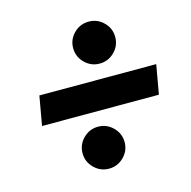

<svg xmlns="http://www.w3.org/2000/svg" viewBox="-92 -734 769 775"><g transform="rotate(-15 293.0 -346.5)"><path d="M53.7 -285.2 75.2 -407.2H563.5L542 -285.2ZM271 -48.8Q234.9 -48.8 209 -74.7Q183.1 -100.6 183.1 -136.2Q183.1 -172.4 209 -198.2Q234.9 -224.1 271 -224.1Q307.1 -224.1 333 -198.2Q358.9 -172.4 358.9 -136.2Q358.9 -100.6 333 -74.7Q307.1 -48.8 271 -48.8ZM344.2 -468.3Q308.1 -468.3 282.2 -494.1Q256.3 -520 256.3 -556.2Q256.3 -592.3 282.2 -617.9Q308.1 -643.6 344.2 -643.6Q380.4 -643.6 406.2 -617.9Q432.1 -592.3 432.1 -556.2Q432.1 -520 406.2 -494.1Q380.4 -468.3 344.2 -468.3Z"/></g></svg>

Font: CaskaydiaCove NFP
Style: Bold Italic
Weight: 700
Italic angle: -10°
Designer: Aaron Bell
Foundry: Saja Typeworks
Version: Version 2111.001; VTT 6.35;Nerd Fonts 3.1.1